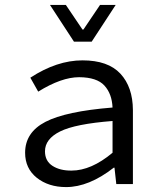

<svg xmlns="http://www.w3.org/2000/svg" viewBox="-20 -741 640 773"><path d="M277.8 -573.2 181.2 -721.2H245.1L312 -622.1H315.9L382.8 -721.2H445.8L349.1 -573.2ZM161.1 -131.8Q161.1 -92.8 191.4 -73.2Q221.7 -53.7 268.1 -54.2Q347.2 -54.2 433.1 -126V-253.9Q283.2 -242.2 222.2 -211.9Q161.1 -181.6 161.1 -131.8ZM81.1 -126Q81.1 -208 163.1 -250.5Q245.1 -293 433.1 -308.1Q430.7 -363.3 400.4 -396.5Q370.1 -429.7 298.8 -430.2Q227.5 -430.2 133.8 -372.1L102.1 -428.2Q209 -498 312 -498Q415 -498 464.8 -444.3Q514.6 -390.6 515.1 -297.9V0H448.2L440.9 -65.9H438Q337.9 12.2 246.1 12.2Q175.3 12.2 127.9 -25.4Q81.1 -63 81.1 -126Z"/></svg>

Font: SourceCodePro-Regular
Style: Regular
Weight: 400
Monospace: yes
Designer: Paul D. Hunt
Foundry: Adobe Systems Incorporated
Version: Version 1.009;PS 1.000;hotconv 1.0.70;makeotf.lib2.5.5900